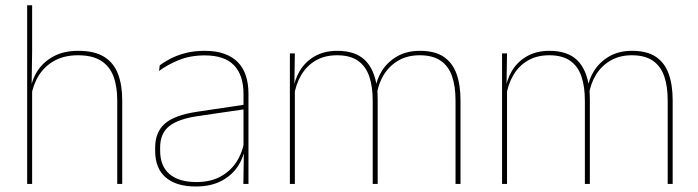

<svg xmlns="http://www.w3.org/2000/svg" viewBox="-20 -684 2595 714"><path d="M434.5 0H416V-310Q416 -363 401.8 -400.5Q387.5 -438 355.5 -458.2Q323.5 -478.5 270 -478.5Q220 -478.5 183.5 -458.8Q147 -439 125 -404.5Q103 -370 96 -325.5L85 -344H92.5Q97 -385 118.8 -419.2Q140.5 -453.5 178.8 -474.2Q217 -495 271 -495Q331.5 -495 367.2 -472.8Q403 -450.5 418.8 -409.2Q434.5 -368 434.5 -311ZM99.5 0H81V-664.5H99.5V-495.5L97.5 -357L99.5 -354Z M904 0H885L887 -128L885.5 -131.5V-292V-334.5Q885.5 -404.5 850.2 -441.2Q815 -478 741.5 -478Q687 -478 644 -460.2Q601 -442.5 571.5 -420L574 -441Q589.5 -453 613.2 -465.5Q637 -478 669.2 -486.5Q701.5 -495 741.5 -495Q783 -495 813.5 -484.2Q844 -473.5 864.2 -453Q884.5 -432.5 894.2 -402.8Q904 -373 904 -335ZM708 9.5Q635.5 9.5 596.2 -24.2Q557 -58 557 -123V-134.5Q557 -192.5 593 -224.2Q629 -256 713.5 -268.5L894.5 -295.5L895 -278.5L717 -252.5Q642 -241.5 608.8 -214.5Q575.5 -187.5 575.5 -135.5V-124Q575.5 -66.5 610.2 -36.8Q645 -7 710.5 -7Q762.5 -7 799.8 -27.2Q837 -47.5 859.5 -82.2Q882 -117 888.5 -160.5L898 -142H892Q888 -102.5 866 -67.8Q844 -33 804.5 -11.8Q765 9.5 708 9.5Z M1692.5 0H1674V-310Q1674 -363 1661 -400.5Q1648 -438 1618.8 -458.2Q1589.5 -478.5 1540.5 -478.5Q1496 -478.5 1462.2 -459.2Q1428.5 -440 1407.8 -406.8Q1387 -373.5 1381 -331.5L1370.5 -351.5H1375.5Q1380 -389 1401 -421.8Q1422 -454.5 1457.5 -474.8Q1493 -495 1541.5 -495Q1597 -495 1630 -472.8Q1663 -450.5 1677.8 -409.2Q1692.5 -368 1692.5 -311ZM1076.5 0H1058V-485.5H1076.5L1074.5 -357.5H1076.5ZM1384.5 0H1366V-309.5Q1366 -362.5 1353 -400.2Q1340 -438 1311 -458.2Q1282 -478.5 1233.5 -478.5Q1187.5 -478.5 1153.8 -458.8Q1120 -439 1099.8 -404.2Q1079.5 -369.5 1073 -325L1062.5 -344H1069.5Q1074 -385 1094 -419.2Q1114 -453.5 1149.5 -474.2Q1185 -495 1234.5 -495Q1301 -495 1336.8 -460.8Q1372.5 -426.5 1382 -358Q1383.5 -346.5 1384 -336Q1384.5 -325.5 1384.5 -314Z M2481.5 0H2463V-310Q2463 -363 2450 -400.5Q2437 -438 2407.8 -458.2Q2378.5 -478.5 2329.5 -478.5Q2285 -478.5 2251.2 -459.2Q2217.5 -440 2196.8 -406.8Q2176 -373.5 2170 -331.5L2159.5 -351.5H2164.5Q2169 -389 2190 -421.8Q2211 -454.5 2246.5 -474.8Q2282 -495 2330.5 -495Q2386 -495 2419 -472.8Q2452 -450.5 2466.8 -409.2Q2481.5 -368 2481.5 -311ZM1865.5 0H1847V-485.5H1865.5L1863.5 -357.5H1865.5ZM2173.5 0H2155V-309.5Q2155 -362.5 2142 -400.2Q2129 -438 2100 -458.2Q2071 -478.5 2022.5 -478.5Q1976.5 -478.5 1942.8 -458.8Q1909 -439 1888.8 -404.2Q1868.5 -369.5 1862 -325L1851.5 -344H1858.5Q1863 -385 1883 -419.2Q1903 -453.5 1938.5 -474.2Q1974 -495 2023.5 -495Q2090 -495 2125.8 -460.8Q2161.5 -426.5 2171 -358Q2172.5 -346.5 2173 -336Q2173.5 -325.5 2173.5 -314Z"/></svg>

Font: Anek Kannada Thin
Style: Regular
Weight: 250
Version: Version 1.003